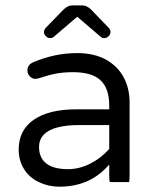

<svg xmlns="http://www.w3.org/2000/svg" viewBox="-20 -703 589 727"><path d="M237.3 -62.5Q175.8 -62.5 148.9 -89.8Q127.9 -110.4 127.9 -146.5Q127.9 -175.3 147 -194.3Q182.1 -229.5 281.2 -229.5H393.6V-139.2Q362.8 -104 321.8 -83.5Q280.8 -62.5 237.3 -62.5ZM468.3 -13.7Q470.7 -20 470.7 -39.1V-315.4Q470.7 -366.7 449.2 -408.7Q427.2 -450.2 384.3 -475.6Q337.9 -502 272.5 -502Q187 -502 106 -467.3Q90.8 -460.9 85.9 -448.7Q84 -442.9 84 -437.5Q84 -432.1 84.5 -429.2Q85 -426.3 86.4 -423.8Q88.4 -418.5 93.3 -413.6Q102.1 -404.3 113.8 -404.3L125.5 -406.2Q163.6 -418.9 191.9 -424.3Q221.2 -429.7 256.8 -429.7Q330.1 -429.7 362.8 -397Q393.6 -366.2 393.6 -302.7V-289.1H269.5Q164.1 -289.1 106.9 -249Q50.8 -209.5 50.8 -136.7Q50.8 -94.7 71.3 -62.3Q91.8 -29.8 127.9 -13.2Q163.6 3.9 204.1 3.9Q313.5 3.9 381.8 -67.4L393.6 -79.6V-39.1Q393.6 -20 396 -13.7ZM184.1 -564 272.5 -639.6 360.8 -564Q366.7 -558.6 375 -558.6Q383.8 -558.6 391.1 -565.9Q398.4 -573.2 398.4 -581.3Q398.4 -589.4 392.1 -597.2Q325.2 -666.5 324.7 -667Q308.6 -682.6 291 -682.6H253.9Q235.4 -682.6 218.8 -665L152.8 -597.2Q146.5 -589.4 146.5 -581.1Q146.5 -573.2 153.8 -565.9Q161.1 -558.6 169.7 -558.6Q178.2 -558.6 184.1 -564Z"/></svg>

Font: YuPearl-Light
Style: Light
Weight: 300
Designer: Max Yao
Foundry: Max-Everyday
Version: Version 1.011; ttfautohint (v1.8.3)